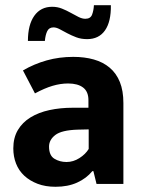

<svg xmlns="http://www.w3.org/2000/svg" viewBox="-20 -705 546 736"><path d="M68 -435Q111 -460 159 -473.5Q207 -487 261 -487Q304 -487 339.5 -477Q375 -467 400.5 -445.5Q426 -424 439.5 -390.5Q453 -357 453 -310V0H350L338 -49H334Q311 -21 275.5 -5Q240 11 193 11Q154 11 124 -0.5Q94 -12 73 -31.5Q52 -51 41.5 -78Q31 -105 31 -136Q31 -177 48.5 -206.5Q66 -236 97 -255Q128 -274 169.5 -283Q211 -292 259 -292H319V-321Q319 -354 298.5 -369.5Q278 -385 241 -385Q212 -385 181.5 -376Q151 -367 114 -347ZM320 -209 277 -208Q216 -206 192 -187.5Q168 -169 168 -143Q168 -109 188.5 -96.5Q209 -84 235 -84Q261 -84 284.5 -99Q308 -114 320 -134ZM87 -548Q87 -610 111.5 -644.5Q136 -679 180 -679Q200 -679 217.5 -672Q235 -665 251 -656Q267 -647 281 -640Q295 -633 307 -633Q327 -633 333 -649Q339 -665 340 -685H405Q406 -622 382.5 -588.5Q359 -555 314 -555Q291 -555 272.5 -562Q254 -569 238 -577.5Q222 -586 209 -593Q196 -600 185 -600Q168 -600 161 -585.5Q154 -571 152 -548Z"/></svg>

Font: Ek Mukta
Style: Bold
Weight: 700
Designer: Girish Dalvi and Yashodeep Gholap
Foundry: Ek Type
Version: Version 2.538;PS 1.002;hotconv 16.6.51;makeotf.lib2.5.65220;